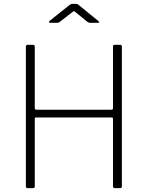

<svg xmlns="http://www.w3.org/2000/svg" viewBox="-20 -974 765 994"><path d="M166 -366Q160 -366 160 -360V-9Q160 0 150 0H123Q118 0 116 -2.5Q114 -5 114 -10V-732Q114 -742 123 -742H151Q160 -742 160 -732V-415Q160 -406 169 -406H557Q565 -406 565 -414V-733Q565 -742 573 -742H602Q611 -742 611 -732V-10Q611 -5 609 -2.5Q607 0 602 0H575Q565 0 565 -9V-359Q565 -366 558 -366ZM431 -862 372 -910Q365 -916 363 -916Q361 -916 353 -910L291 -862Q286 -858 283.5 -857Q281 -856 276 -856H239Q234 -856 233.5 -859Q233 -862 237 -866L336 -945Q341 -949 345 -951.5Q349 -954 356 -954H374Q380 -954 383.5 -951Q387 -948 390 -946L488 -866Q500 -856 487 -856H446Q442 -856 438.5 -857.5Q435 -859 431 -862Z"/></svg>

Font: Libre Franklin Thin Thin
Style: Regular
Weight: 250
Version: Version 3.000